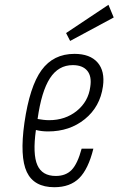

<svg xmlns="http://www.w3.org/2000/svg" viewBox="-20 -772 495 802"><path d="M82 -259Q62 -117 92 -53.5Q122 10 207 10Q273 10 311 -28Q349 -66 370 -151H321Q304 -88 279.5 -62.5Q255 -37 213 -37Q156 -37 136 -82.5Q116 -128 130 -229Q142 -226 154.5 -224.5Q167 -223 181 -223Q271 -223 334.5 -274.5Q398 -326 410 -411Q419 -475 387.5 -511Q356 -547 291 -547Q203 -547 153.5 -479Q104 -411 82 -259ZM284 -500Q325 -500 344.5 -476.5Q364 -453 357 -409Q349 -348 301 -309Q253 -270 185 -270Q173 -270 161 -271.5Q149 -273 137 -275Q153 -390 188.5 -445Q224 -500 284 -500ZM273 -601 455 -699 433 -752 256 -634Z"/></svg>

Font: Secuela ExtLt
Style: Italic
Weight: 200
Italic angle: -8°
Designer: Fernando Haro
Foundry: deFharo
Version: Version 1.704